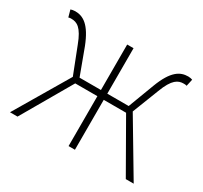

<svg xmlns="http://www.w3.org/2000/svg" viewBox="-117 -701 914 863"><g transform="rotate(30 340.5 -270.0)"><path d="M20 0H59L209 -259H324V0H357V-259H473L621 0H662L496 -279L549 -415C577 -490 604 -502 632 -502C640 -502 641 -502 648 -500L656 -536C652 -538 642 -540 634 -540C592 -540 554 -518 519 -426L468 -291H357V-527H324V-291H213L163 -426C127 -518 89 -540 47 -540C39 -540 29 -538 24 -536L34 -500C41 -502 42 -502 49 -502C78 -502 104 -490 132 -415L185 -279Z"/></g></svg>

Font: Noto Sans CJK HK Thin
Style: Regular
Weight: 100
Designer: Ryoko NISHIZUKA 西塚涼子 (kana, bopomofo & ideographs); Paul D. Hunt (Latin, Greek & Cyrillic); Sandoll Communications 산돌커뮤니
Foundry: Adobe
Version: Version 2.004;hotconv 1.0.118;makeotfexe 2.5.65603